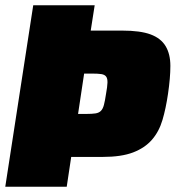

<svg xmlns="http://www.w3.org/2000/svg" viewBox="-21 -708 677 728"><path d="M-1 0 105 -688H338L323 -592H442Q511 -592 550 -577.5Q589 -563 607 -533Q625 -503 625 -458Q625 -413 616 -352Q608 -297 595 -253Q582 -209 555 -178Q528 -147 483.5 -130Q439 -113 368 -113H249L232 0ZM275 -276H306Q328 -276 341 -278Q354 -280 361.5 -287.5Q369 -295 373 -310Q377 -325 381 -352Q386 -379 386.5 -394.5Q387 -410 381.5 -417.5Q376 -425 363.5 -427Q351 -429 329 -429H298Z"/></svg>

Font: Azeri Sans Black
Style: Italic
Weight: 900
Designer: Hector Gatti & Omnibus-Type (original fonts) / Cristiano Sobral (main changes and remastering)
Foundry: Omnibus-Type
Version: Version 0.07;August 21, 2020;FontCreator 13.0.0.2681 64-bit;